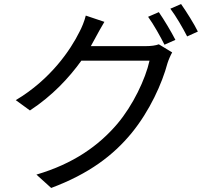

<svg xmlns="http://www.w3.org/2000/svg" viewBox="-20 -860 1040 949"><path d="M765 -800 712 -777C739 -740 773 -679 793 -639L847 -663C826 -704 790 -764 765 -800ZM875 -840 822 -817C850 -780 883 -723 905 -680L958 -704C940 -741 901 -803 875 -840ZM496 -752 404 -783C398 -757 383 -721 373 -703C329 -614 231 -468 58 -365L128 -314C238 -386 321 -475 382 -560H719C699 -469 637 -339 560 -248C469 -141 344 -51 160 3L233 69C420 -1 540 -92 631 -203C720 -312 781 -447 808 -548C813 -564 823 -587 831 -601L765 -641C749 -635 727 -632 700 -632H429L452 -674C462 -692 480 -726 496 -752Z"/></svg>

Font: GenYoGothic2 TW R
Style: Regular
Weight: 400
Version: Version 2.100;PS 2.1;hotconv 16.6.51;makeotf.lib2.5.65220 DE